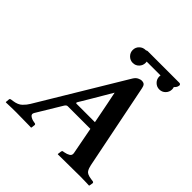

<svg xmlns="http://www.w3.org/2000/svg" viewBox="-209 -970 1136 1136"><g transform="rotate(45 359.0 -402.0)"><path d="M320 -748Q320 -771 336 -786.5Q352 -802 374 -802Q375 -802 375.5 -802Q376 -802 377 -802Q383 -806 388 -806H652Q664 -806 664 -794Q664 -792 663 -790Q661 -777 647 -765Q650 -757 650 -748Q650 -726 634.5 -710Q619 -694 596 -694Q574 -694 558 -710Q542 -726 542 -748Q542 -753 543 -758H427Q428 -753 428 -748Q428 -726 412.5 -710Q397 -694 374 -694Q352 -694 336 -710Q320 -726 320 -748ZM627 -91Q631 -70 640.5 -54.5Q650 -39 686 -34L700 -32Q703 -32 706.5 -30Q710 -28 710 -23L706 0L704 2Q704 2 680.5 1Q657 0 628 0Q615 0 585 0.5Q555 1 522.5 1Q490 1 467 1.5Q444 2 444 2L442 0L445 -23Q446 -31 452 -32L463 -34Q481 -37 495 -45.5Q509 -54 505 -73L473 -241H284Q273 -241 265 -227L172 -73Q162 -57 175 -47Q188 -37 206 -34L217 -32Q224 -31 224 -23L221 0L219 2Q219 2 205 1.5Q191 1 170.5 1Q150 1 129.5 0.5Q109 0 95 0Q76 0 56 0.5Q36 1 22.5 1.5Q9 2 9 2L7 0L9 -23Q9 -28 12.5 -30Q16 -32 19 -32L33 -34Q69 -39 88 -57.5Q107 -76 118 -95L438 -627Q449 -645 463 -651.5Q477 -658 485 -658Q502 -658 509 -650.5Q516 -643 519 -627ZM310 -288H464Q456 -330 450 -360Q444 -390 438 -421Q432 -452 423 -494Q409 -470 389.5 -437Q370 -404 351.5 -372.5Q333 -341 320.5 -320.5Q308 -300 308 -300Q301 -288 310 -288Z"/></g></svg>

Font: Libertinus Serif Semibold Italic
Style: Regular
Weight: 600
Italic angle: -11.5°
Designer: Philipp H. Poll, Khaled Hosny
Foundry: Caleb Maclennan
Version: Version 7.051;RELEASE